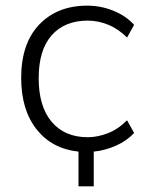

<svg xmlns="http://www.w3.org/2000/svg" viewBox="-20 -530 538 680"><path d="M258 130V7Q164 -3 109.5 -72Q55 -141 55 -254Q55 -376 119 -443Q183 -510 289 -510Q337 -510 381.5 -492Q426 -474 455 -442L430 -397Q399 -428 363 -442.5Q327 -457 291 -457Q209 -457 163 -405Q117 -353 117 -253Q117 -153 163 -98.5Q209 -44 291 -44Q325 -44 361.5 -58Q398 -72 430 -104L455 -59Q429 -31 390.5 -14Q352 3 312 7V130Z"/></svg>

Font: Mulish Light
Style: Regular
Weight: 300
Designer: Vernon Adams
Foundry: Vernon Adams
Version: Version 3.603; ttfautohint (v1.8.3)